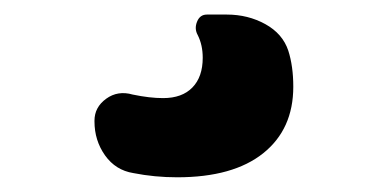

<svg xmlns="http://www.w3.org/2000/svg" viewBox="-20 -25 540 265"><path d="M293 -4.9Q322.3 -4.9 346.2 8.3Q370.1 21.5 377.9 44.9Q384.8 66.4 384.8 94.7Q384.8 153.3 343.3 186.5Q301.8 219.7 224.6 219.7Q193.4 219.7 164.1 213.9Q139.6 210 125 189.5Q110.4 168.9 110.4 142.6V141.6Q110.4 123 126.5 111.3Q142.6 99.6 163.1 105.5Q186.5 110.4 205.1 110.4Q231.4 110.4 245.6 95.7Q259.8 81.1 259.8 54.7Q259.8 37.1 252.9 23.4Q248 14.6 252 4.9Q255.9 -4.9 265.6 -4.9Z"/></svg>

Font: Rounded Mgen+ 2m bold
Style: Bold
Weight: 700
Designer: [Source Han Sans]
Ryoko NISHIZUKA  (kana & ideographs); Paul D. Hunt (Latin, Greek & Cyrillic); Wenlong ZHANG  (bopomofo
Version: Version 1.059.20150602